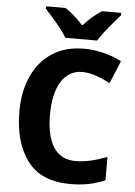

<svg xmlns="http://www.w3.org/2000/svg" viewBox="-62 -980 727 1036"><g transform="rotate(5 302.0 -462.0)"><path d="M370.1 -598.1C423.3 -598.1 472.7 -576.2 522 -550.8L573.2 -673.8C545.9 -689 513.7 -701.2 476.1 -710.4C438.5 -719.7 403.8 -724.1 371.1 -724.1C302.2 -724.1 244.1 -708.5 196.8 -677.2C101.1 -614.3 50.8 -500 50.8 -356C50.8 -246.1 75.2 -157.7 124.5 -90.8C173.8 -23.9 252 9.8 358.9 9.8C429.7 9.8 487.3 -1.5 545.9 -26.9V-153.8C485.8 -130.4 432.1 -116.2 375 -116.2C267.1 -116.2 216.8 -203.1 216.8 -355C216.8 -504.9 272.9 -598.1 370.1 -598.1ZM447.8 -934.1C414.6 -912.6 379.9 -883.8 348.1 -848.1C314.5 -883.8 284.2 -912.6 251 -934.1H145V-920.9C162.1 -902.3 183.1 -878.9 207 -850.6C231 -822.3 250 -796.9 263.2 -773.9H435.1C449.2 -796.9 468.3 -822.3 492.2 -851.1C516.1 -879.9 535.6 -902.8 551.8 -920.9V-934.1Z"/></g></svg>

Font: Avrile Sans
Style: Bold
Weight: 700
Designer: Monotype Design Team, Google (font), Stefan Peev (BGR Cyrillic), Cristiano Sobral (main changes)
Foundry: The Avrile Sans Project Authors
Version: Version 3.110